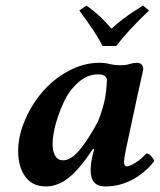

<svg xmlns="http://www.w3.org/2000/svg" viewBox="-20 -667 580 697"><path d="M335.9 -226.1Q353.5 -271.5 360.1 -304Q366.7 -336.4 368.2 -377.9Q365.2 -397 335 -397Q297.9 -397 265.1 -368.7Q232.4 -340.3 212.9 -299.1Q193.4 -257.8 182.1 -216.3Q170.9 -174.8 170.9 -144Q170.9 -116.7 180.7 -100.8Q190.4 -85 209 -85Q236.3 -85 266.8 -120.1Q297.4 -155.3 335.9 -226.1ZM500 -415Q498 -407.2 492.2 -379.4Q486.3 -351.6 479 -319.8L437 -124Q430.2 -89.4 430.2 -80.1Q430.2 -63 440.9 -63Q449.7 -63 471.7 -76.4Q493.7 -89.8 511.2 -109.9Q520.5 -109.9 528.8 -100.3Q537.1 -90.8 540 -82Q506.3 -39.1 460.4 -14.6Q414.6 9.8 361.8 9.8Q309.1 9.8 309.1 -47.9Q309.1 -74.7 316.9 -106.9L321.8 -125L317.9 -127Q269.5 -53.7 229.7 -22Q189.9 9.8 147 9.8Q96.7 9.8 71.3 -26.4Q45.9 -62.5 45.9 -118.2Q45.9 -172.9 70.3 -230.2Q94.7 -287.6 134.3 -333.7Q173.8 -379.9 228.8 -409.4Q283.7 -439 340.8 -439Q363.3 -439 379.9 -434.1Q397.5 -430.2 416 -430.2Q439 -430.2 452.1 -435.1Q465.8 -439 477.1 -439Q488.3 -439 494.1 -432.4Q500 -425.8 500 -415ZM401.9 -500H352.1Q347.2 -509.8 342 -519Q336.9 -528.3 330.1 -539.3Q323.2 -550.3 318.8 -556.9Q314.5 -563.5 305.4 -576.4Q296.4 -589.4 293.7 -593.3Q291 -597.2 280.3 -612.1Q269.5 -627 268.1 -628.9L293.9 -647Q323.2 -625.5 342.5 -607.7Q361.8 -589.8 384.8 -563Q403.3 -580.1 424.1 -595.9Q444.8 -611.8 458 -620.4Q471.2 -628.9 499 -647L521 -628.9Q442.4 -553.7 401.9 -500Z"/></svg>

Font: Common Serif
Style: Bold Italic
Weight: 700
Italic angle: -12°
Designer: Philipp H. Poll, Khaled Hosny
Foundry: Stefan Peev, Context Ltd.
Version: Version 1.026